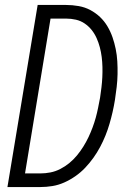

<svg xmlns="http://www.w3.org/2000/svg" viewBox="-20 -755 540 775"><path d="M10 0 132 -735H246Q272 -735 297.5 -730.5Q323 -726 344.5 -714.5Q366 -703 383.5 -686.5Q401 -670 413.5 -649Q426 -628 434 -605Q442 -582 447 -557.5Q452 -533 453.5 -507.5Q455 -482 454.5 -456Q454 -430 451 -404Q448 -378 444 -352Q440 -327 434.5 -303Q429 -279 422 -255Q415 -231 405.5 -207.5Q396 -184 384 -161.5Q372 -139 357 -118Q342 -97 324 -78Q306 -59 284.5 -44Q263 -29 239.5 -18.5Q216 -8 191.5 -4Q167 0 143 0ZM81 -55H143Q163 -55 183.5 -59Q204 -63 223.5 -73Q243 -83 260 -97Q277 -111 291 -128Q305 -145 316.5 -163.5Q328 -182 337 -201Q346 -220 353.5 -240Q361 -260 366.5 -280Q372 -300 376 -320Q380 -340 384 -361Q387 -381 389.5 -402Q392 -423 393 -443.5Q394 -464 393.5 -484.5Q393 -505 390.5 -525Q388 -545 383 -564Q378 -583 370 -601Q362 -619 350 -634Q338 -649 322 -660Q306 -671 286.5 -675.5Q267 -680 246 -680H184Z"/></svg>

Font: Iosevka SS04 Light
Style: Italic
Weight: 300
Italic angle: -9°
Monospace: yes
Designer: Belleve Invis
Foundry: Belleve Invis
Version: Version 19.0.0; ttfautohint (v1.8.4)